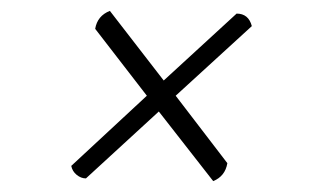

<svg xmlns="http://www.w3.org/2000/svg" viewBox="-20 -466 572 353"><path d="M372 -133 272 -261 138 -138Q129 -138 121 -144.5Q113 -151 111 -161L250 -290L155 -413Q159 -437 182 -446L281 -318L415 -441Q437 -441 443 -418L303 -290L398 -166Q394 -142 372 -133Z"/></svg>

Font: Petrona Light
Style: Italic
Weight: 300
Italic angle: -9°
Designer: Ringo R. Seeber
Foundry: Ringo R. Seeber
Version: Version 2.001; ttfautohint (v1.8.3)